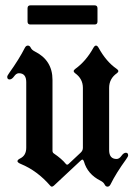

<svg xmlns="http://www.w3.org/2000/svg" viewBox="-20 -695 511 725"><path d="M7.3 0ZM84 -613.8V-663.6Q84 -674.8 94.7 -674.8H337.4Q348.1 -674.8 348.1 -663.6V-613.8Q348.1 -602.5 337.4 -602.5H94.7Q84 -602.5 84 -613.8ZM7.3 0ZM463.9 -108.4Q463.9 -104 456.1 -93.3Q418.5 -41.5 397.5 1Q393.1 9.8 386 9.8Q378.9 9.8 375 1.5Q371.1 -6.8 359.4 -12.7Q310.5 -37.1 296.9 -85.4Q294.4 -92.3 291.5 -92.3Q288.6 -92.3 285.6 -89.4L183.6 5.9Q179.2 9.8 175.8 9.8Q172.4 9.8 169.4 5.9Q120.6 -50.3 59.1 -75.7Q45.9 -81.1 45.9 -86.4Q45.9 -91.8 57.1 -97.2Q79.1 -108.4 79.1 -137.2V-384.8Q79.1 -418.5 51.3 -418.5Q41.5 -418.5 33.2 -406.7Q24.9 -395 16.1 -395Q7.3 -395 7.3 -404.8Q7.3 -409.2 15.1 -419.9Q52.2 -471.7 73.7 -514.2Q78.1 -522.9 85.2 -522.9Q92.3 -522.9 96.2 -514.6Q100.1 -506.3 111.8 -500.5Q178.2 -467.3 178.2 -393.6V-126Q178.2 -119.1 183.1 -115.7Q213.4 -95.2 229 -75.7Q231 -73.2 233.6 -73.2Q236.3 -73.2 238.8 -75.7L284.7 -118.7Q293 -126.5 293 -136.7V-363.3Q293 -397.5 263.7 -418.5Q258.3 -422.4 258.3 -426.5Q258.3 -430.7 264.6 -435.1Q304.7 -463.9 332.5 -514.2Q337.4 -522.9 342.5 -522.9Q347.7 -522.9 352.5 -514.2Q381.3 -461.9 420.4 -435.1Q426.8 -430.7 426.8 -426.5Q426.8 -422.4 421.4 -418.5Q392.1 -397.9 392.1 -363.3V-128.4Q392.1 -94.7 420.4 -94.7Q430.2 -94.7 438.5 -106.4Q446.8 -118.2 455.3 -118.2Q463.9 -118.2 463.9 -108.4Z"/></svg>

Font: UnifrakturMaguntia
Style: Book
Weight: 400
Designer: j. 'mach' wust, Gerrit Ansmann, Georg Duffner, based on a font by Peter Wiegel, original typeface by Carl Albert Fahrenw
Version: Version 2017-03-19